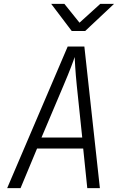

<svg xmlns="http://www.w3.org/2000/svg" viewBox="-20 -970 640 990"><path d="M350 -810H419L568 -950H497L390 -853L312 -950H244ZM17 0H86L171 -204H409L430 0H495L415 -730H329ZM194 -261 307 -528C340 -605 360 -660 365 -676C366 -660 368 -605 376 -528L404 -261Z"/></svg>

Font: JetBrains Mono ExtraLight
Style: Italic
Weight: 240
Italic angle: -9°
Monospace: yes
Designer: Philipp Nurullin, Konstantin Bulenkov
Foundry: JetBrains
Version: Version 2.305